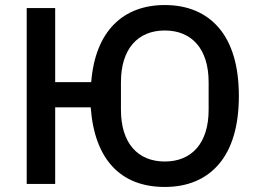

<svg xmlns="http://www.w3.org/2000/svg" viewBox="-20 -730 1023 762"><path d="M634 12C459 12 355 -97 340 -304H199V0H86V-698H199V-404H342C358 -608 470 -710 634 -710C725 -710 798 -679 849 -619C900 -559 928 -469 928 -349C928 -229 900 -139 849 -79C798 -19 725 12 634 12ZM634 -89C742 -89 808 -163 808 -294V-404C808 -535 742 -609 634 -609C526 -609 460 -535 460 -404V-294C460 -163 526 -89 634 -89Z"/></svg>

Font: Plexus Sans Medium
Style: Regular
Weight: 500
Version: Version 2.001;PS 002.001;hotconv 1.0.70;makeotf.lib2.5.58329